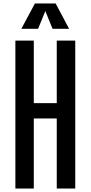

<svg xmlns="http://www.w3.org/2000/svg" viewBox="-20 -1095 526 1115"><path d="M69.3 0V-859.4H176.3V-496.1H309.6V-859.4H417V0H309.6V-407.2H176.3V0ZM104 -927.7 182.6 -1074.7H303.2L381.3 -927.7H285.2L243.2 -1030.8L201.2 -927.7Z"/></svg>

Font: Antonio Medium
Style: Regular
Weight: 500
Designer: Vernon Adams
Foundry: Vernon Adams
Version: Version 1.002